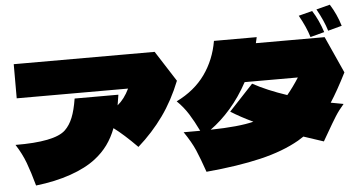

<svg xmlns="http://www.w3.org/2000/svg" viewBox="-58 -1020 2116 1132"><g transform="rotate(-5 1000.0 -454.0)"><path d="M877 -726 993 -545Q948 -432 884 -342.5Q820 -253 733 -176Q654 -256 596 -299Q575 -244 544 -201.5Q513 -159 469 -125Q410 -79 318 -47Q226 -15 112 -2Q90 -82 69 -138.5Q48 -195 12 -251Q126 -250 201.5 -265Q277 -280 309 -311Q337 -338 354.5 -381Q372 -424 383 -493H642Q636 -452 632 -431Q673 -464 702 -524H43V-726Z M1907 -761Q1889 -821 1849 -892L1930 -913Q1968 -853 1989 -783ZM1800 -733Q1782 -793 1742 -864L1823 -885Q1860 -827 1883 -755ZM1883 -725 1981 -508Q1928 -403 1885 -337L1960 -323Q1930 -289 1908 -254Q1886 -219 1854 -163Q1845 -148 1838 -135.5Q1831 -123 1825 -113Q1745 -139 1707 -152Q1707 -152 1674 -131Q1578 -76 1443 -44Q1308 -12 1120 5Q1092 -76 1070.5 -126Q1049 -176 1006 -239H1104Q1076 -297 1048 -341.5Q1020 -386 981 -424Q1089 -477 1150.5 -563Q1212 -649 1231 -760H1484L1476 -725ZM1421 -265Q1347 -300 1290 -336L1433 -489Q1517 -443 1634 -404Q1672 -450 1705 -502H1390Q1344 -417 1286.5 -351Q1229 -285 1166 -240Q1334 -243 1421 -265Z"/></g></svg>

Font: Dela Gothic One
Style: Regular
Weight: 400
Designer: aratakana
Foundry: aratakana
Version: Version 1.004